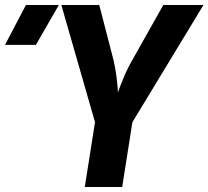

<svg xmlns="http://www.w3.org/2000/svg" viewBox="-159 -750 836 770"><path d="M-139 -570 -55 -730H77L-15 -570ZM181 0 222 -260 87 -730H239L296 -510Q304 -477 308.5 -440Q313 -403 314 -380Q322 -403 337.5 -440Q353 -477 372 -510L496 -730H657L372 -260L331 0Z"/></svg>

Font: JetBrains Mono NL ExtraBold
Style: Italic
Weight: 800
Italic angle: -9°
Monospace: yes
Designer: Philipp Nurullin, Konstantin Bulenkov
Foundry: JetBrains
Version: Version 2.305; ttfautohint (v1.8.4.7-5d5b)